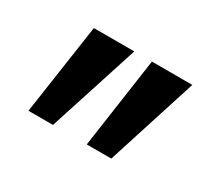

<svg xmlns="http://www.w3.org/2000/svg" viewBox="-72 -832 645 576"><g transform="rotate(30 250.5 -543.5)"><path d="M113 -700 67 -387H152L253 -700ZM314 -700 269 -387H354L454 -700Z"/></g></svg>

Font: Jost SemiBold
Style: Regular
Weight: 600
Version: Version 3.710